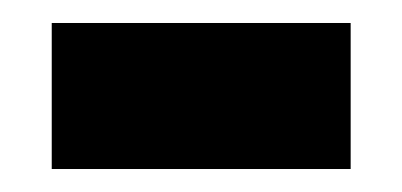

<svg xmlns="http://www.w3.org/2000/svg" viewBox="-20 -356 350 167"><path d="M25 -209H285V-336H25Z"/></svg>

Font: Noto Serif Gurmukhi Black
Style: Regular
Weight: 900
Designer: Vaibhav Singh and the Monotype Design Team
Foundry: Monotype Imaging Inc.
Version: Version 2.004